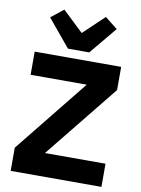

<svg xmlns="http://www.w3.org/2000/svg" viewBox="-102 -1034 812 1102"><g transform="rotate(10 303.5 -482.5)"><path d="M365 -748 497 -907 424 -965 303 -850 182 -965 109 -907 241 -748ZM568 -135H215L560 -563V-698H56V-563H383L39 -135V0H568Z"/></g></svg>

Font: LVC Sans
Style: Bold
Weight: 700
Designer: Mike Abbink, Paul van der Laan, Pieter van Rosmalen
Foundry: Bold Monday
Version: Version 3.0